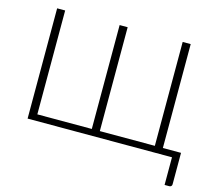

<svg xmlns="http://www.w3.org/2000/svg" viewBox="-120 -860 1345 1190"><g transform="rotate(15 552.5 -265.5)"><path d="M1078 -41V161Q1078 168.5 1073.2 173Q1068.5 177.5 1060.5 177.5H1031V0H104.5V-707.5H156V-41H505.5V-707.5H557V-41H910V-707.5H961.5V-41Z"/></g></svg>

Font: Lato 2
Style: Regular
Weight: 300
Designer: Lukasz Dziedzic with Adam Twardoch and Botio Nikoltchev
Foundry: tyPoland Lukasz Dziedzic
Version: Version 2.015; 2015-08-06; http://www.latofonts.com/